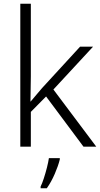

<svg xmlns="http://www.w3.org/2000/svg" viewBox="-20 -846 534 1021"><path d="M144 -440Q144 -408 143 -373.5Q142 -339 142 -306H143Q156 -321 172.5 -341Q189 -361 204 -378L406 -598H475L264 -370L492 -66H424L225 -333L144 -251V-66H88V-826H144ZM298 2Q290 35 271.5 78Q253 121 229 155H196V146Q204 130 213 102.5Q222 75 229.5 45.5Q237 16 240 -5H298Z"/></svg>

Font: Noto Sans Malayalam UI Light
Style: Regular
Weight: 300
Designer: Jelle Bosma - Monotype Design Team
Foundry: Monotype Imaging Inc.
Version: Version 2.104; ttfautohint (v1.8.4.7-5d5b)